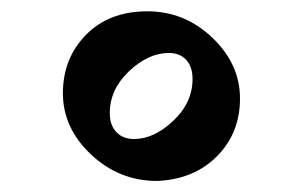

<svg xmlns="http://www.w3.org/2000/svg" viewBox="-20 -465 549 348"><path d="M265 -137Q196 -137 145 -185Q94 -233 94 -296Q94 -359 135.5 -401.5Q177 -444 245.5 -444.5Q314 -445 364.5 -397Q415 -349 415 -286.5Q415 -224 373.5 -182Q332 -140 265 -137ZM223 -213Q259 -213 294 -246Q329 -279 329 -322Q329 -344 317.5 -356.5Q306 -369 286 -369Q249 -369 214 -336Q179 -303 179 -260Q179 -238 191 -225.5Q203 -213 223 -213Z"/></svg>

Font: Halant
Style: Bold
Weight: 700
Designer: Hitesh Malaviya (Devanagari), Satya Rajpurohit (Latin)
Foundry: Indian Type Foundry
Version: Version 1.101;PS 1.0;hotconv 1.0.78;makeotf.lib2.5.61930; tt